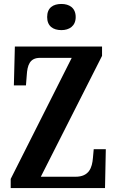

<svg xmlns="http://www.w3.org/2000/svg" viewBox="-20 -949 590 969"><path d="M290 -797C329 -797 362 -817 362 -863C362 -910 329 -929 290 -929C248 -929 218 -910 218 -863C218 -817 248 -797 290 -797ZM34 0H510L514 -196H453L449 -152C445 -103 430 -57 361 -57H186L495 -667V-714H55L50 -518H111L115 -569C118 -620 130 -657 182 -657H342L34 -46Z"/></svg>

Font: Noto Serif Tamil ExtraCondensed
Style: Bold Italic
Weight: 700
Width: 2
Italic angle: -12°
Designer: Indian Type Foundry, Tom Grace, and the Monotype Design Team
Foundry: Monotype Imaging Inc.
Version: Version 2.003